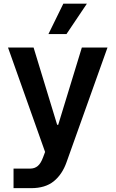

<svg xmlns="http://www.w3.org/2000/svg" viewBox="-20 -799 616 1024"><path d="M146 204.5H52.2V100.1H142.8Q164.8 99.8 181.1 86.5Q197.4 73.2 209.5 40.8L220.5 11.4L22.7 -545.5H159.1L284.8 -133.5H290.5L416.5 -545.5H553.3L334.9 66.1Q311.8 131.4 266.5 168Q221.2 204.5 146 204.5ZM238.3 -617.2 317.8 -779.5H443.5L334.5 -617.2Z"/></svg>

Font: Inter Zeller Semi Bold
Style: Regular
Weight: 600
Designer: Rasmus Andersson; Joe Bland
Foundry: zeller
Version: Version 3.015;git-dec3a8cb1